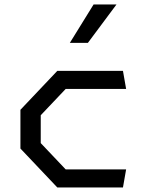

<svg xmlns="http://www.w3.org/2000/svg" viewBox="-20 -826 660 846"><path d="M70 -171.5V-342.2L232.5 -513.7H521.8L535.7 -434.2H269.5L159.5 -318.2V-195.5L269.5 -79.5H535.7L521.8 0H232.5ZM493.2 -806.2H392.3L287.8 -637.2H367.3Z"/></svg>

Font: Monaspace Krypton Var ExLight
Style: Regular
Weight: 200
Designer: Riley Cran and the Lettermatic Team
Version: Version 1.200 (Monaspace Krypton Var)